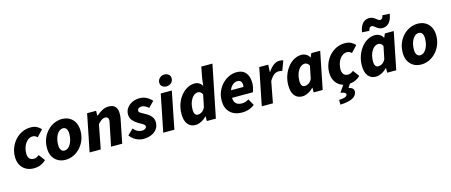

<svg xmlns="http://www.w3.org/2000/svg" viewBox="-54 -1490 5832 2481"><g transform="rotate(-15 2861.5 -250.0)"><path d="M225 12Q169 12 124.5 -12.5Q80 -37 54 -83Q28 -129 28 -194Q28 -258 50.5 -315Q73 -372 113 -416Q153 -460 206 -485Q259 -510 322 -510Q371 -510 405.5 -491Q440 -472 458 -448L378 -363Q365 -376 350.5 -383.5Q336 -391 314 -391Q287 -391 262.5 -375.5Q238 -360 219 -333Q200 -306 190 -271Q180 -236 180 -197Q180 -156 200 -131.5Q220 -107 258 -107Q281 -107 299 -116.5Q317 -126 331 -137L393 -53Q362 -24 322 -6Q282 12 225 12Z M653 12Q594 12 550 -13.5Q506 -39 481.5 -85.5Q457 -132 457 -194Q457 -267 481 -325Q505 -383 545.5 -424.5Q586 -466 636 -488Q686 -510 738 -510Q797 -510 841 -484.5Q885 -459 909.5 -412.5Q934 -366 934 -304Q934 -231 910 -173.5Q886 -116 845.5 -74Q805 -32 755 -10Q705 12 653 12ZM670 -107Q693 -107 714 -122Q735 -137 750.5 -163Q766 -189 775 -224.5Q784 -260 784 -301Q784 -343 768.5 -367Q753 -391 721 -391Q698 -391 677 -376.5Q656 -362 640.5 -336Q625 -310 616 -274.5Q607 -239 607 -197Q607 -156 623 -131.5Q639 -107 670 -107Z M975 0 1075 -498H1195L1194 -433H1198Q1234 -464 1275 -487Q1316 -510 1363 -510Q1425 -510 1453 -477.5Q1481 -445 1481 -381Q1481 -365 1479 -346.5Q1477 -328 1473 -310L1411 0H1262L1321 -291Q1324 -306 1326.5 -317Q1329 -328 1329 -337Q1329 -360 1317 -372Q1305 -384 1283 -384Q1260 -384 1238 -369.5Q1216 -355 1186 -323L1124 0Z M1692 12Q1663 12 1630 1.5Q1597 -9 1567 -30.5Q1537 -52 1516 -83L1590 -154Q1618 -122 1647.5 -109Q1677 -96 1701 -96Q1718 -96 1732.5 -101.5Q1747 -107 1755.5 -116Q1764 -125 1764 -137Q1764 -150 1754 -160Q1744 -170 1725 -180.5Q1706 -191 1678 -207Q1640 -229 1610.5 -263Q1581 -297 1581 -346Q1581 -393 1607.5 -430Q1634 -467 1678.5 -488.5Q1723 -510 1777 -510Q1829 -510 1870.5 -488Q1912 -466 1942 -432L1868 -356Q1849 -374 1825 -387Q1801 -400 1777 -400Q1751 -400 1735.5 -388Q1720 -376 1720 -359Q1720 -337 1746 -324Q1772 -311 1801 -293Q1827 -279 1850.5 -260Q1874 -241 1888.5 -215Q1903 -189 1903 -154Q1903 -104 1876 -66.5Q1849 -29 1801 -8.5Q1753 12 1692 12Z M1960 0 2060 -498H2208L2109 0ZM2156 -567Q2127 -567 2102 -584.5Q2077 -602 2077 -637Q2077 -672 2103.5 -697.5Q2130 -723 2168 -723Q2198 -723 2222.5 -705Q2247 -687 2247 -653Q2247 -616 2221 -591.5Q2195 -567 2156 -567Z M2390 12Q2324 12 2287 -35.5Q2250 -83 2250 -171Q2250 -242 2271.5 -303.5Q2293 -365 2330.5 -411.5Q2368 -458 2415.5 -484Q2463 -510 2515 -510Q2548 -510 2574 -494.5Q2600 -479 2614 -452H2616L2627 -546L2656 -698H2805L2664 0H2543L2544 -63H2542Q2509 -29 2468 -8.5Q2427 12 2390 12ZM2455 -109Q2478 -109 2503.5 -123.5Q2529 -138 2552 -179L2586 -346Q2575 -369 2558.5 -379Q2542 -389 2526 -389Q2502 -389 2480 -374Q2458 -359 2440.5 -332.5Q2423 -306 2413 -269.5Q2403 -233 2403 -190Q2403 -147 2417.5 -128Q2432 -109 2455 -109Z M3012 12Q2913 12 2854.5 -45Q2796 -102 2796 -202Q2796 -271 2820.5 -327.5Q2845 -384 2885.5 -425Q2926 -466 2975.5 -488Q3025 -510 3074 -510Q3135 -510 3171 -484.5Q3207 -459 3222.5 -416.5Q3238 -374 3238 -322Q3238 -298 3233.5 -274Q3229 -250 3223.5 -231.5Q3218 -213 3214 -205H2906L2918 -303H3113Q3116 -310 3116.5 -316Q3117 -322 3117 -330Q3117 -348 3111.5 -363Q3106 -378 3092.5 -387Q3079 -396 3056 -396Q3039 -396 3018 -387Q2997 -378 2978 -357Q2959 -336 2947 -301.5Q2935 -267 2935 -216Q2935 -171 2949.5 -146.5Q2964 -122 2988.5 -112Q3013 -102 3043 -102Q3066 -102 3091.5 -110.5Q3117 -119 3134 -131L3183 -44Q3152 -19 3108 -3.5Q3064 12 3012 12Z M3278 0 3378 -498H3498L3493 -401H3497Q3527 -448 3566 -479Q3605 -510 3647 -510Q3667 -510 3680 -507.5Q3693 -505 3700 -500L3652 -372Q3642 -378 3627.5 -379Q3613 -380 3601 -380Q3570 -380 3540.5 -357.5Q3511 -335 3481 -284L3427 0Z M3819 12Q3753 12 3716 -35.5Q3679 -83 3679 -171Q3679 -242 3701 -303.5Q3723 -365 3760 -411.5Q3797 -458 3844.5 -484Q3892 -510 3944 -510Q3977 -510 4006.5 -493Q4036 -476 4050 -446H4052L4074 -498H4193L4093 0H3972L3973 -63H3971Q3938 -29 3897 -8.5Q3856 12 3819 12ZM3884 -109Q3907 -109 3933.5 -123.5Q3960 -138 3981 -178L4015 -346Q4005 -369 3988 -379Q3971 -389 3955 -389Q3931 -389 3909 -374Q3887 -359 3869.5 -332.5Q3852 -306 3842 -269.5Q3832 -233 3832 -190Q3832 -147 3846.5 -128Q3861 -109 3884 -109Z M4429 12Q4373 12 4328.5 -12.5Q4284 -37 4258 -83Q4232 -129 4232 -194Q4232 -258 4254.5 -315Q4277 -372 4317 -416Q4357 -460 4410 -485Q4463 -510 4526 -510Q4575 -510 4609.5 -491Q4644 -472 4662 -448L4582 -363Q4569 -376 4554.5 -383.5Q4540 -391 4518 -391Q4491 -391 4466.5 -375.5Q4442 -360 4423 -333Q4404 -306 4394 -271Q4384 -236 4384 -197Q4384 -156 4404 -131.5Q4424 -107 4462 -107Q4485 -107 4503 -116.5Q4521 -126 4535 -137L4597 -53Q4566 -24 4526 -6Q4486 12 4429 12ZM4265 242V179Q4323 176 4347 166.5Q4371 157 4375 136Q4377 121 4363 111Q4349 101 4305 95L4372 -4H4464L4423 61Q4461 70 4477 87Q4493 104 4489 135Q4479 188 4421.5 213.5Q4364 239 4265 242Z M4803 12Q4737 12 4700 -35.5Q4663 -83 4663 -171Q4663 -242 4685 -303.5Q4707 -365 4744 -411.5Q4781 -458 4828.5 -484Q4876 -510 4928 -510Q4961 -510 4990.5 -493Q5020 -476 5034 -446H5036L5058 -498H5177L5077 0H4956L4957 -63H4955Q4922 -29 4881 -8.5Q4840 12 4803 12ZM4868 -109Q4891 -109 4917.5 -123.5Q4944 -138 4965 -178L4999 -346Q4989 -369 4972 -379Q4955 -389 4939 -389Q4915 -389 4893 -374Q4871 -359 4853.5 -332.5Q4836 -306 4826 -269.5Q4816 -233 4816 -190Q4816 -147 4830.5 -128Q4845 -109 4868 -109ZM5048 -573Q5021 -573 5002.5 -582Q4984 -591 4969.5 -603Q4955 -615 4942 -624Q4929 -633 4914 -633Q4901 -633 4890 -621.5Q4879 -610 4873 -582L4776 -588Q4785 -641 4804.5 -675.5Q4824 -710 4851.5 -726Q4879 -742 4913 -742Q4940 -742 4958.5 -733Q4977 -724 4991.5 -712.5Q5006 -701 5019 -691.5Q5032 -682 5047 -682Q5060 -682 5071.5 -693.5Q5083 -705 5088 -733L5185 -728Q5176 -674 5156.5 -639.5Q5137 -605 5110 -589Q5083 -573 5048 -573Z M5412 12Q5353 12 5309 -13.5Q5265 -39 5240.5 -85.5Q5216 -132 5216 -194Q5216 -267 5240 -325Q5264 -383 5304.5 -424.5Q5345 -466 5395 -488Q5445 -510 5497 -510Q5556 -510 5600 -484.5Q5644 -459 5668.5 -412.5Q5693 -366 5693 -304Q5693 -231 5669 -173.5Q5645 -116 5604.5 -74Q5564 -32 5514 -10Q5464 12 5412 12ZM5429 -107Q5452 -107 5473 -122Q5494 -137 5509.5 -163Q5525 -189 5534 -224.5Q5543 -260 5543 -301Q5543 -343 5527.5 -367Q5512 -391 5480 -391Q5457 -391 5436 -376.5Q5415 -362 5399.5 -336Q5384 -310 5375 -274.5Q5366 -239 5366 -197Q5366 -156 5382 -131.5Q5398 -107 5429 -107Z"/></g></svg>

Font: Source Sans 3 ExtraBold
Style: Italic
Weight: 800
Italic angle: -11°
Version: Version 3.052;hotconv 1.1.0;makeotfexe 2.6.0